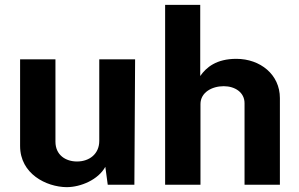

<svg xmlns="http://www.w3.org/2000/svg" viewBox="-20 -763 1234 793"><path d="M255 10C314 10 386 -21 415 -74L425 0H535L538 -518H390V-181C390 -128 350 -96 298 -96C252 -96 209 -122 209 -178V-518H63V-160C63 -45 171 9 255 10Z M662 0H808V-333C808 -381 855 -407 904 -407C951 -407 990 -381 990 -337V0H1136V-358C1136 -455 1055 -520 956 -520C874 -520 832 -485 807 -449V-743H662Z"/></svg>

Font: United Sans
Style: Bold
Weight: 700
Designer: Pablo Impallari, Rodrigo Fuenzalida (Modified by Dan O. Williams)
Version: Version 1.000;PS 001.000;hotconv 1.0.88;makeotf.lib2.5.64775